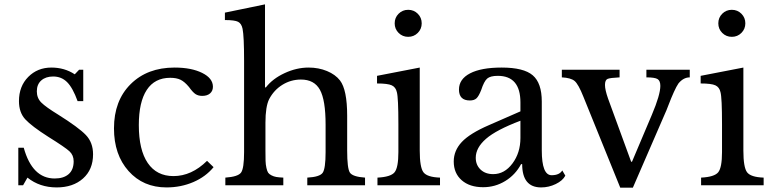

<svg xmlns="http://www.w3.org/2000/svg" viewBox="-20 -850 3544 881"><path d="M106 -35 86 0H64V-172H89Q128 -31 231 -31Q272 -31 295 -51Q318 -71 318 -110Q318 -138 298.5 -156Q279 -174 202 -222Q125 -271 96 -302.5Q67 -334 67 -386Q67 -454 109.5 -497Q152 -540 216 -540Q276 -540 323 -509L343 -530H362V-386H336Q314 -447 288 -473Q262 -499 224 -499Q190 -499 169.5 -481Q149 -463 149 -431Q149 -400 169.5 -379.5Q190 -359 247 -324Q341 -265 374 -230.5Q407 -196 407 -142Q407 -72 361 -31Q315 10 240 10Q162 10 106 -35Z M930 -112 960 -83Q924 -39 867 -14.5Q810 10 744 10Q637 10 570 -65Q503 -140 503 -261Q503 -388 579.5 -464Q656 -540 781 -540Q858 -540 907.5 -515.5Q957 -491 957 -452Q957 -433 944 -421.5Q931 -410 908 -410Q890 -410 877.5 -418Q865 -426 847 -451Q827 -475 808.5 -484Q790 -493 761 -493Q690 -493 653.5 -437.5Q617 -382 617 -276Q617 -162 658 -102Q699 -42 776 -42Q859 -42 930 -112Z M1198 -287V-159Q1198 -129 1198.5 -112Q1199 -95 1202.5 -79.5Q1206 -64 1210.5 -57.5Q1215 -51 1225.5 -45.5Q1236 -40 1247.5 -38Q1259 -36 1280 -35V0H1014V-35Q1072 -39 1086 -58Q1100 -77 1100 -152V-571Q1100 -684 1093 -718Q1088 -742 1072.5 -750Q1057 -758 1012 -758V-792L1196 -830V-449H1200Q1231 -489 1286 -514.5Q1341 -540 1396 -540Q1442 -540 1480.5 -524Q1519 -508 1540 -481Q1573 -438 1573 -319V-159Q1573 -77 1585.5 -58Q1598 -39 1655 -35V0H1390V-35Q1447 -38 1460.5 -57Q1474 -76 1474 -152V-278Q1474 -391 1448 -438Q1422 -485 1361 -485Q1315 -485 1276 -461Q1237 -437 1215 -395Q1198 -361 1198 -287Z M1906 -540V-159Q1906 -82 1923 -59.5Q1940 -37 1999 -35V0H1712V-35Q1773 -38 1790.5 -59.5Q1808 -81 1808 -152V-280Q1808 -402 1801 -427Q1796 -450 1777.5 -458.5Q1759 -467 1710 -467V-502ZM1809 -699Q1791 -717 1791 -743Q1791 -769 1809 -787Q1827 -805 1853 -805Q1879 -805 1897 -787Q1915 -769 1915 -743Q1915 -717 1897 -699Q1879 -681 1853 -681Q1827 -681 1809 -699Z M2368 -217V-296Q2257 -254 2210 -213Q2163 -172 2163 -126Q2163 -93 2185 -72Q2207 -51 2243 -51Q2295 -51 2331.5 -100Q2368 -149 2368 -217ZM2224 -276 2368 -339V-380Q2368 -502 2264 -502Q2230 -502 2215.5 -489.5Q2201 -477 2188 -437Q2177 -409 2166.5 -399Q2156 -389 2136 -389Q2086 -389 2086 -439Q2086 -487 2137 -513.5Q2188 -540 2282 -540Q2383 -540 2424.5 -504.5Q2466 -469 2466 -384V-160Q2466 -46 2511 -46Q2547 -46 2560 -68L2574 -44Q2562 -21 2530 -5.5Q2498 10 2463 10Q2376 10 2376 -97H2371Q2345 -48 2298.5 -19.5Q2252 9 2197 9Q2135 9 2098.5 -23Q2062 -55 2062 -109Q2062 -159 2099 -198.5Q2136 -238 2224 -276Z M2826 11 2657 -406Q2634 -464 2616.5 -478.5Q2599 -493 2558 -495V-530H2823V-495Q2780 -493 2768 -488Q2756 -483 2756 -460Q2756 -438 2770 -398L2876 -108H2880L2971 -323Q3010 -415 3010 -456Q3010 -479 2997.5 -487Q2985 -495 2946 -495V-530H3145V-495Q3116 -495 3093 -467Q3084 -454 3072 -427.5Q3060 -401 3048 -369.5Q3036 -338 3031 -328L2884 11Z M3391 -540V-159Q3391 -82 3408 -59.5Q3425 -37 3484 -35V0H3197V-35Q3258 -38 3275.5 -59.5Q3293 -81 3293 -152V-280Q3293 -402 3286 -427Q3281 -450 3262.5 -458.5Q3244 -467 3195 -467V-502ZM3294 -699Q3276 -717 3276 -743Q3276 -769 3294 -787Q3312 -805 3338 -805Q3364 -805 3382 -787Q3400 -769 3400 -743Q3400 -717 3382 -699Q3364 -681 3338 -681Q3312 -681 3294 -699Z"/></svg>

Font: Libre Baskerville
Style: Regular
Weight: 400
Designer: Pablo Impallari, Rodrigo Fuenzalida
Foundry: Pablo Impallari, Rodrigo Fuenzalida
Version: Version 1.000